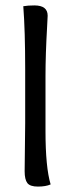

<svg xmlns="http://www.w3.org/2000/svg" viewBox="-20 -686 261 709"><path d="M71 -54 73 -231V-431Q73 -572 66 -663Q83 -666 107 -666Q156 -666 156 -628Q156 -622 154 -588Q148 -484 148 -404V-203Q148 -68 167 -5Q149 3 120 3Q91 3 81 -10Q71 -23 71 -54Z"/></svg>

Font: Overlock
Style: Regular
Weight: 400
Designer: Dario Muhafara
Foundry: Dario Manuel Muhafara
Version: Version 1.002